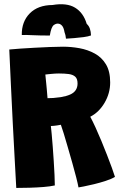

<svg xmlns="http://www.w3.org/2000/svg" viewBox="-20 -889 587 921"><path d="M58 12.5Q55 -44 50.5 -125.5Q46 -207 41.2 -299.8Q36.5 -392.5 32.2 -484Q28 -575.5 24.5 -651.5Q45 -653.5 77 -655.8Q109 -658 146.2 -660Q183.5 -662 219.2 -663.5Q255 -665 282.5 -665Q321.5 -665 361.2 -657.8Q401 -650.5 434.5 -632.2Q468 -614 488.2 -580.5Q508.5 -547 508.5 -493.5Q508.5 -442 481.8 -396.2Q455 -350.5 413 -329Q424.5 -307.5 438.5 -277Q452.5 -246.5 466.5 -212.5Q480.5 -178.5 493.5 -145.2Q506.5 -112 516.5 -84.5Q526.5 -57 531.5 -40.5Q515 -30.5 487.5 -21.5Q460 -12.5 431.2 -5.5Q402.5 1.5 381.5 5.5Q360.5 9.5 356.5 10Q353.5 -7 345.5 -38.5Q337.5 -70 326.8 -107.5Q316 -145 305.5 -181.8Q295 -218.5 286 -247.8Q277 -277 272 -290.5Q263 -289 254.8 -287.5Q246.5 -286 239 -285.5Q231.5 -285 224 -284.5Q225.5 -271.5 228 -245.2Q230.5 -219 233 -185.2Q235.5 -151.5 237.8 -116.2Q240 -81 241.5 -50.2Q243 -19.5 243 0.5Q220.5 5.5 188.8 8Q157 10.5 122.5 11.5Q88 12.5 58 12.5ZM208 -418Q221.5 -418 236 -419Q250.5 -420 271.5 -423Q298.5 -427.5 316.5 -435.5Q334.5 -443.5 343.2 -456.8Q352 -470 352 -488.5Q352 -511 341 -521Q330 -531 310 -533.8Q290 -536.5 262.5 -536.5Q254.5 -536.5 245 -536Q235.5 -535.5 226.2 -534.5Q217 -533.5 209.2 -532.8Q201.5 -532 197.5 -531.5Q198.5 -523 199.5 -511.2Q200.5 -499.5 202 -486.2Q203.5 -473 204.5 -460Q205.5 -447 206.5 -436Q207.5 -425 208 -418ZM84.5 -721Q83.5 -785 122.8 -824.8Q162 -864.5 232 -865Q300 -876.5 340 -852.2Q380 -828 396 -774.5Q406.5 -765 411.2 -751.2Q416 -737.5 416.5 -719Q403.5 -714 381 -711Q358.5 -708 335.5 -706.2Q312.5 -704.5 296.5 -703.5Q295.5 -713 293.8 -720.8Q292 -728.5 289.5 -734.5Q286 -755 279 -764Q272 -773 263 -775Q250.5 -778 238 -768.8Q225.5 -759.5 219 -718.5Q171.5 -718.5 136.2 -720.2Q101 -722 84.5 -721Z"/></svg>

Font: Grandstander Thin ExtraBold
Style: Regular
Weight: 800
Version: Version 1.200